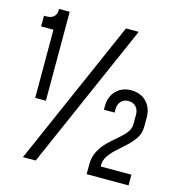

<svg xmlns="http://www.w3.org/2000/svg" viewBox="-111 -856 891 954"><g transform="rotate(15 334.5 -379.0)"><path d="M75.5 -300V-650.5H12V-705.5H25.5Q49 -705.5 62.2 -717.5Q75.5 -729.5 75.5 -750.5V-757.5H130.5V-300ZM93 0 422 -750H487.5L158.5 0ZM420.5 0V-48.5Q420.5 -89 436.8 -119.2Q453 -149.5 476.8 -172.5Q500.5 -195.5 524.5 -215.5Q548.5 -235.5 564.8 -256Q581 -276.5 581 -302V-349Q581 -374 566.5 -389.5Q552 -405 527.5 -405Q504.5 -405 490 -389.5Q475.5 -374 475.5 -349V-331.5H420.5V-349Q420.5 -398.5 450.2 -429.2Q480 -460 527.5 -460Q576.5 -460 606.2 -429.2Q636 -398.5 636 -349V-302Q636 -269.5 620 -244.2Q604 -219 580.5 -197Q557 -175 533.5 -154.5Q510 -134 494 -111.2Q478 -88.5 478 -61V-55H636V0Z"/></g></svg>

Font: Mohave Light
Style: Regular
Weight: 400
Version: Version 2.003